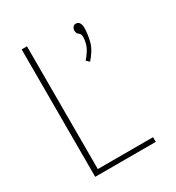

<svg xmlns="http://www.w3.org/2000/svg" viewBox="-154 -718 745 813"><g transform="rotate(-30 219.0 -311.5)"><path d="M74 0V-623H100V-23H370V0ZM299 -433 285 -446Q312 -478 319 -499Q326 -520 326 -539Q326 -554 316.5 -560Q307 -566 307 -580Q307 -589 312.5 -596Q318 -603 327 -603Q338 -603 344 -594Q350 -585 350 -570Q350 -542 341.5 -506.5Q333 -471 299 -433Z"/></g></svg>

Font: Inconsolata SemiCondensed ExtraLight
Style: Regular
Weight: 200
Width: 4
Monospace: yes
Designer: Raph Levien, Cyreal, Brenton Simpson
Foundry: Raph Levien, Cyreal, Google
Version: Version 3.100; ttfautohint (v1.8.4.7-5d5b)